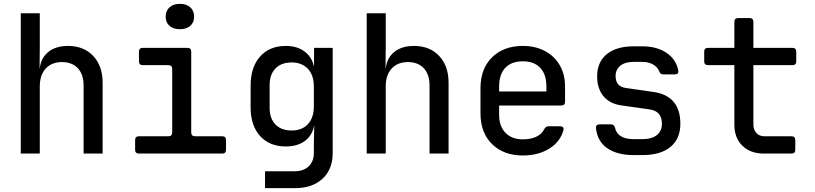

<svg xmlns="http://www.w3.org/2000/svg" viewBox="-20 -799 4240 999"><path d="M88 0V-730H187V-550L186 -445H187Q194 -499 232.5 -529.5Q271 -560 334 -560Q416 -560 465 -508Q514 -456 514 -368V0H415V-353Q415 -412 385 -444Q355 -476 303 -476Q249 -476 218 -442.5Q187 -409 187 -349V0Z M703 0Q683 0 683 -20V-70Q683 -90 703 -90H856Q876 -90 876 -110V-440Q876 -460 856 -460H723Q703 -460 703 -480V-530Q703 -550 723 -550H955Q975 -550 975 -530V-110Q975 -90 995 -90H1136Q1156 -90 1156 -70V-20Q1156 0 1136 0ZM916 -647Q882 -647 862 -664.5Q842 -682 842 -712Q842 -743 862 -761Q882 -779 916 -779Q950 -779 970 -761Q990 -743 990 -712Q990 -682 970 -664.5Q950 -647 916 -647Z M1359 180V92H1514Q1559 92 1586 66.5Q1613 41 1613 -3V-49L1615 -144H1614Q1604 -93 1565.5 -65Q1527 -37 1467 -37Q1382 -37 1333 -91.5Q1284 -146 1284 -241V-354Q1284 -449 1333 -504.5Q1382 -560 1467 -560Q1525 -560 1563.5 -532Q1602 -504 1613 -455H1614V-550H1711V-2Q1711 82 1658 131Q1605 180 1514 180ZM1498 -120Q1551 -120 1582 -153Q1613 -186 1613 -246V-349Q1613 -408 1582 -441Q1551 -474 1498 -474Q1443 -474 1413 -442.5Q1383 -411 1383 -357V-237Q1383 -183 1413 -151.5Q1443 -120 1498 -120Z M1888 0V-730H1987V-550L1986 -445H1987Q1994 -499 2032.5 -529.5Q2071 -560 2134 -560Q2216 -560 2265 -508Q2314 -456 2314 -368V0H2215V-353Q2215 -412 2185 -444Q2155 -476 2103 -476Q2049 -476 2018 -442.5Q1987 -409 1987 -349V0Z M2700 10Q2601 10 2540.5 -49Q2480 -108 2480 -210V-340Q2480 -442 2540.5 -501Q2601 -560 2700 -560Q2766 -560 2815.5 -533.5Q2865 -507 2892.5 -459.5Q2920 -412 2920 -349V-270Q2920 -250 2900 -250H2577V-202Q2577 -142 2610 -108Q2643 -74 2700 -74Q2741 -74 2770 -87.5Q2799 -101 2811 -126Q2820 -142 2833 -142H2893Q2915 -142 2912 -123Q2896 -62 2838.5 -26Q2781 10 2700 10ZM2577 -349V-323H2823V-349Q2823 -412 2791 -446Q2759 -480 2700 -480Q2641 -480 2609 -446Q2577 -412 2577 -349Z M3278 8Q3191 8 3139.5 -28Q3088 -64 3081 -131Q3079 -152 3100 -152H3159Q3176 -152 3180 -134Q3193 -75 3278 -75H3322Q3371 -75 3397.5 -96Q3424 -117 3424 -155Q3424 -222 3358 -230L3210 -251Q3151 -260 3119 -299.5Q3087 -339 3087 -402Q3087 -476 3137 -517Q3187 -558 3277 -558H3321Q3398 -558 3448 -524Q3498 -490 3509 -433Q3513 -412 3491 -412H3430Q3415 -412 3409 -430Q3401 -450 3378 -463.5Q3355 -477 3321 -477H3277Q3232 -477 3207.5 -457Q3183 -437 3183 -403Q3183 -348 3238 -341L3377 -321Q3520 -302 3520 -155Q3520 -77 3468.5 -34.5Q3417 8 3322 8Z M3955 0Q3884 0 3842.5 -41Q3801 -82 3801 -150V-460H3664Q3644 -460 3644 -480V-530Q3644 -550 3664 -550H3801V-685Q3801 -705 3821 -705H3880Q3900 -705 3900 -685V-550H4103Q4123 -550 4123 -530V-480Q4123 -460 4103 -460H3900V-151Q3900 -124 3915.5 -107Q3931 -90 3957 -90H4098Q4118 -90 4118 -70V-20Q4118 0 4098 0Z"/></svg>

Font: Pitagon Sans Mono Medium
Style: Regular
Weight: 500
Monospace: yes
Designer: Travis Tran
Foundry: Pitagon
Version: Version 1.001; ttfautohint (v1.8.4.7-5d5b);gftools[0.9.26]